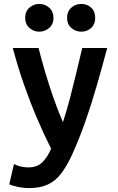

<svg xmlns="http://www.w3.org/2000/svg" viewBox="-20 -768 600 976"><path d="M129 188Q99 188 71 182Q43 176 27 169L51 66Q69 75 87.5 79Q106 83 124 83Q169 83 195.5 56.5Q222 30 240 -12Q205 -81 170 -162.5Q135 -244 103 -335Q71 -426 45 -524H176Q190 -468 209.5 -402Q229 -336 252 -270Q275 -204 300 -147Q319 -205 335.5 -268Q352 -331 367.5 -396Q383 -461 398 -524H525Q499 -427 472 -333Q445 -239 414.5 -152Q384 -65 347 17Q320 76 291 114Q262 152 223 170Q184 188 129 188ZM393 -607Q364 -607 342.5 -626Q321 -645 321 -677Q321 -710 342.5 -729Q364 -748 393 -748Q423 -748 443.5 -729Q464 -710 464 -677Q464 -645 443.5 -626Q423 -607 393 -607ZM180 -607Q151 -607 129.5 -626Q108 -645 108 -677Q108 -710 129.5 -729Q151 -748 180 -748Q208 -748 230 -729Q252 -710 252 -677Q252 -645 230 -626Q208 -607 180 -607Z"/></svg>

Font: Ubuntu Sans Mono SemiBold
Style: Regular
Weight: 600
Monospace: yes
Designer: Dalton Maag Ltd
Foundry: Dalton Maag Ltd
Version: Version 1.006